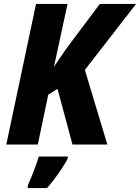

<svg xmlns="http://www.w3.org/2000/svg" viewBox="-20 -734 711 975"><path d="M12 0H172L225 -253L272 -283L348 0H525L411 -379L671 -714H487L316 -486L254 -395L323 -714H163ZM121 208V221H219C258 176 299 119 324 71V61H177C164 105 139 168 121 208Z"/></svg>

Font: Noto Sans SemiCondensed ExtraBold
Style: Italic
Weight: 800
Width: 4
Italic angle: -12°
Designer: Monotype Design Team
Foundry: Monotype Imaging Inc.
Version: Version 2.013